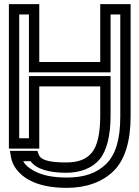

<svg xmlns="http://www.w3.org/2000/svg" viewBox="-20 -694 674 929"><path d="M587 -674H490H465V-649V-394H170V-649V-674H145H48H23V-649V0V25H48H145H170V0V-276H465V-136C465 -45 451 12 424 45C397 77 359 92 300 92C213 92 176 79 167 53L161 36H144H58H28L33 65C40 109 71 149 119 176C165 202 229 215 303 215C396 215 475 187 529 134C584 81 612 -11 612 -130V-649V-674H587ZM562 -624V-130C562 -18 539 54 494 99C448 144 388 165 303 165C234 165 183 154 143 132C118 118 101 103 92 86H128C154 123 216 142 300 142C369 142 427 119 462 77C497 35 515 -39 515 -136V-301V-326H490H145H120V-301V-25H73V-624H120V-369V-344H145H490H515V-369V-624H562Z"/></svg>

Font: Gamestation DisplayOutline
Style: Regular
Weight: 400
Designer: Jonas Hecksher
Foundry: Jonas Hecksher, Playtypeª, e-types AS
Version: Version 1.003